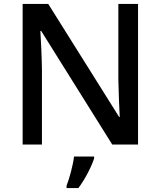

<svg xmlns="http://www.w3.org/2000/svg" viewBox="-20 -734 816 975"><path d="M681 0V-714H581V-330C582 -265 586 -182 588 -140H585L225 -714H95V0H193V-380C192 -452 188 -524 185 -577H189L550 0ZM458 70V61H356C351 104 332 174 318 209V221H378C413 175 446 109 458 70Z"/></svg>

Font: Noto Sans Malayalam Medium
Style: Regular
Weight: 500
Designer: Jelle Bosma - Monotype Design Team
Foundry: Monotype Imaging Inc.
Version: Version 2.104